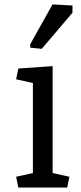

<svg xmlns="http://www.w3.org/2000/svg" viewBox="-20 -835 362 855"><path d="M214.4 -64.5 289.1 -47.9 279.3 0H61.5L51.8 -47.9L126.5 -64.5V-465.3L51.8 -481.9L61.5 -529.8L214.4 -540.5ZM114.7 -638.2 213.9 -815.4 302.7 -810.5V-778.3L166 -617.7L114.7 -622.6Z"/></svg>

Font: NoticiaText-Regular
Style: Regular
Weight: 400
Designer: JM Sole
Foundry: JM Sole
Version: Version 1.003